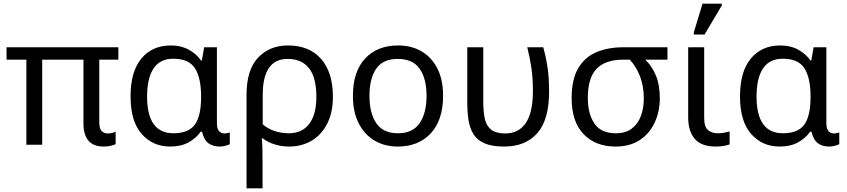

<svg xmlns="http://www.w3.org/2000/svg" viewBox="-20 -796 4658 1056"><path d="M550 10Q439 10 439 -118V-468H212V0H125V-468H16V-536H631V-468H526V-124Q526 -89 539 -75.5Q552 -62 572 -62Q586 -62 597.5 -65Q609 -68 616 -72V-3Q608 1 590.5 5.5Q573 10 550 10Z M916 10Q820 10 759 -59.5Q698 -129 698 -266Q698 -402 757.5 -474Q817 -546 920 -546Q976 -546 1018 -523Q1060 -500 1086 -463H1090L1103 -536H1173V-118Q1173 -87 1185 -74.5Q1197 -62 1214 -62Q1222 -62 1231 -64Q1240 -66 1244 -67V-3Q1237 1 1221 5.5Q1205 10 1188 10Q1151 10 1126.5 -8Q1102 -26 1091 -72H1084Q1059 -36 1017.5 -13Q976 10 916 10ZM934 -63Q1017 -63 1051.5 -110.5Q1086 -158 1086 -261V-267Q1086 -367 1052.5 -420Q1019 -473 933 -473Q860 -473 824.5 -419.5Q789 -366 789 -265Q789 -63 934 -63Z M1336 240V-275Q1336 -412 1399.5 -479Q1463 -546 1564 -546Q1681 -546 1746 -472Q1811 -398 1811 -263Q1811 -178 1780 -116.5Q1749 -55 1694.5 -22.5Q1640 10 1570 10Q1530 10 1492 -1.5Q1454 -13 1425 -35H1420Q1422 -19 1423 17Q1424 53 1424 98V240ZM1569 -63Q1641 -63 1680.5 -114.5Q1720 -166 1720 -263Q1720 -370 1679.5 -421Q1639 -472 1562 -472Q1425 -472 1425 -274V-112Q1454 -87 1491.5 -75Q1529 -63 1569 -63Z M2417 -269Q2417 -136 2349.5 -63Q2282 10 2167 10Q2096 10 2040.5 -22.5Q1985 -55 1953 -117.5Q1921 -180 1921 -269Q1921 -402 1988 -474Q2055 -546 2170 -546Q2243 -546 2298.5 -513.5Q2354 -481 2385.5 -419.5Q2417 -358 2417 -269ZM2012 -269Q2012 -174 2049.5 -118.5Q2087 -63 2169 -63Q2250 -63 2288 -118.5Q2326 -174 2326 -269Q2326 -364 2288 -418Q2250 -472 2168 -472Q2086 -472 2049 -418Q2012 -364 2012 -269Z M2753 10Q2686 10 2645.5 -7.5Q2605 -25 2584.5 -57.5Q2564 -90 2557 -134.5Q2550 -179 2550 -233V-536H2638V-236Q2638 -179 2647 -140.5Q2656 -102 2682.5 -82Q2709 -62 2760 -62Q2832 -62 2871.5 -119Q2911 -176 2911 -296Q2911 -366 2903 -421Q2895 -476 2880 -536H2968Q2984 -477 2992 -421.5Q3000 -366 3000 -292Q3000 -137 2935 -63.5Q2870 10 2753 10Z M3365 10Q3256 10 3190 -58Q3124 -126 3124 -256Q3124 -357 3159 -418.5Q3194 -480 3258 -508Q3322 -536 3409 -536H3651V-468H3529Q3567 -431 3588 -379.5Q3609 -328 3609 -256Q3609 -184 3581.5 -123.5Q3554 -63 3500 -26.5Q3446 10 3365 10ZM3367 -63Q3421 -63 3455 -89Q3489 -115 3505 -158.5Q3521 -202 3521 -254Q3521 -382 3444 -468H3409Q3311 -468 3262 -418.5Q3213 -369 3213 -256Q3213 -171 3249 -117Q3285 -63 3367 -63Z M3916 10Q3837 10 3801 -32.5Q3765 -75 3765 -150V-536H3853V-147Q3853 -98 3874 -80.5Q3895 -63 3927 -63Q3947 -63 3962.5 -66Q3978 -69 3993 -73V-2Q3980 3 3961 6.5Q3942 10 3916 10ZM3796 -606V-618L3844 -776H3950V-766L3855 -606Z M4268 10Q4172 10 4111 -59.5Q4050 -129 4050 -266Q4050 -402 4109.5 -474Q4169 -546 4272 -546Q4328 -546 4370 -523Q4412 -500 4438 -463H4442L4455 -536H4525V-118Q4525 -87 4537 -74.5Q4549 -62 4566 -62Q4574 -62 4583 -64Q4592 -66 4596 -67V-3Q4589 1 4573 5.5Q4557 10 4540 10Q4503 10 4478.5 -8Q4454 -26 4443 -72H4436Q4411 -36 4369.5 -13Q4328 10 4268 10ZM4286 -63Q4369 -63 4403.5 -110.5Q4438 -158 4438 -261V-267Q4438 -367 4404.5 -420Q4371 -473 4285 -473Q4212 -473 4176.5 -419.5Q4141 -366 4141 -265Q4141 -63 4286 -63Z"/></svg>

Font: Noto Sans Living
Style: Regular
Weight: 400
Designer: Monotype Design Team
Foundry: Monotype Imaging Inc.
Version: Version 2.013; ttfautohint (v1.8.4.7-5d5b)